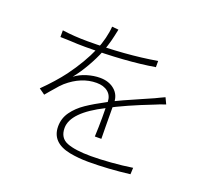

<svg xmlns="http://www.w3.org/2000/svg" viewBox="-136 -957 1271 1163"><g transform="rotate(20 500.0 -375.5)"><path d="M396 -625Q375 -573 343.5 -518Q312 -463 276 -418Q309 -443 352 -456Q395 -469 435 -469Q492 -469 529 -438Q566 -407 566 -354L567 -204Q568 -177 568 -124H526Q529 -186 529 -248L528 -348Q527 -388 499.5 -410.5Q472 -433 426 -433Q328 -433 240 -357Q219 -338 198 -312L177 -288L151 -257L113 -284Q189 -359 240 -427Q315 -529 357 -626Q374 -666 384.5 -708.5Q395 -751 397 -785L439 -781Q430 -736 421 -701.5Q412 -667 396 -625ZM288 -651Q531 -651 730 -685V-645Q545 -614 285 -614Q236 -614 189 -617Q176 -617 124 -619V-662Q201 -651 288 -651ZM802 -430Q632 -364 529 -308Q336 -211 336 -110Q336 -46 389 -25Q442 -4 544 -4Q599 -4 671.5 -9.5Q744 -15 809 -25L807 17Q672 34 541 34Q478 34 420 23Q296 -2 296 -106Q296 -158 326 -200Q356 -242 404 -274.5Q452 -307 524 -345Q565 -367 613.5 -389Q662 -411 706 -430Q778 -461 788 -466Q810 -476 819 -481L847 -494L866 -454Q849 -449 830 -441.5Q811 -434 802 -430Z"/></g></svg>

Font: Merged Yaku Han JP ExtraLight
Style: Regular
Weight: 250
Designer: Ryoko NISHIZUKA 西塚涼子 (kana, bopomofo & ideographs); Paul D. Hunt (Latin, Greek & Cyrillic); Sandoll Communications 산돌커뮤니
Foundry: Adobe
Version: Version 2.004